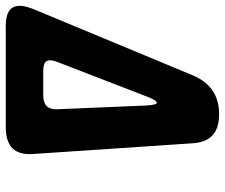

<svg xmlns="http://www.w3.org/2000/svg" viewBox="-103 -703 780 666"><g transform="rotate(90 287.0 -370.0)"><path d="M215 -648Q235 -695 268.5 -717.5Q302 -740 350 -740Q398 -740 423 -717.5Q448 -695 451 -648L488 -97Q492 -48 469 -24Q446 0 395 0H45Q-6 0 -20 -24Q-34 -48 -14 -97ZM285 -130Q310 -130 322 -142Q334 -154 333 -179L320 -487Q318 -524 310 -524Q302 -524 288 -487L169 -179Q159 -154 166 -142Q173 -130 199 -130Z"/></g></svg>

Font: Maple Mono ExtraBold
Style: Italic
Weight: 800
Italic angle: -10°
Monospace: yes
Designer: subframe7536
Version: Version 7.200